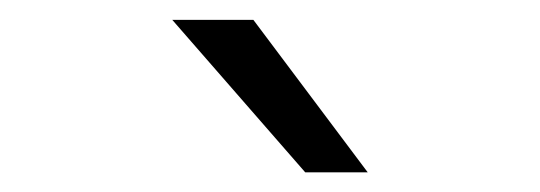

<svg xmlns="http://www.w3.org/2000/svg" viewBox="-20 -684 540 192"><path d="M233.4 -664.1 347.7 -511.7H285.2L152.3 -664.1Z"/></svg>

Font: BabelStone Pseudographica
Style: Regular
Weight: 400
Designer: Andrew West
Foundry: BabelStone
Version: Version 16.0.0